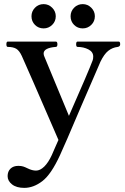

<svg xmlns="http://www.w3.org/2000/svg" viewBox="-20 -686 608 933"><path d="M557 -484Q564 -484 564 -471Q564 -460 552 -458Q526 -455 506 -439Q486 -423 468 -386Q470 -390 375 -171Q291 27 272 67Q229 161 186 194Q143 227 98 227Q60 227 38.5 210Q17 193 17 170Q17 147 31 133.5Q45 120 69 120Q83 120 92.5 123Q102 126 114 132Q136 143 155 143Q175 143 195 123.5Q215 104 232 67Q233 66 245 37L264 -6Q109 -364 86 -414Q74 -440 59 -449Q44 -458 18 -458Q11 -458 11 -471Q11 -484 18 -484H251Q259 -484 259 -471Q259 -458 251 -458Q223 -456 207.5 -448Q192 -440 192 -426Q192 -418 196 -410L315 -123Q411 -341 430 -392Q433 -399 433 -411Q433 -434 409.5 -446Q386 -458 357 -458Q350 -458 350 -471Q350 -484 357 -484ZM192 -666Q167 -666 150 -648.5Q133 -631 133 -607Q133 -582 150 -565Q167 -548 192 -548Q216 -548 233.5 -565Q251 -582 251 -607Q251 -631 233.5 -648.5Q216 -666 192 -666ZM382 -666Q357 -666 340 -648.5Q323 -631 323 -607Q323 -582 340 -565Q357 -548 382 -548Q406 -548 423.5 -565Q441 -582 441 -607Q441 -631 423.5 -648.5Q406 -666 382 -666Z"/></svg>

Font: Shippori Mincho SemiBold
Style: Regular
Weight: 600
Designer: FONTDASU
Foundry: FONTDASU / Google Inc. / but / Adobe
Version: Version 3.110; ttfautohint (v1.8.3)